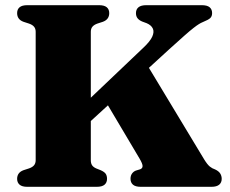

<svg xmlns="http://www.w3.org/2000/svg" viewBox="-20 -720 886 740"><path d="M267 -283.5 533 -536.5Q558.5 -560.5 566.8 -578.8Q575 -597 569 -610Q563 -623 545.5 -630.5L528 -637Q516 -642 510 -649.8Q504 -657.5 504 -669.5Q504 -684 513.8 -692Q523.5 -700 543.5 -700H758Q778.5 -700 788 -692Q797.5 -684 797.5 -669.5Q797.5 -657 790.2 -650.2Q783 -643.5 762 -635Q754.5 -632 746.8 -627.2Q739 -622.5 725.8 -612.2Q712.5 -602 690.2 -582.2Q668 -562.5 631.5 -529.5L295.5 -222ZM372 -354.5 535 -490 767 -105.5Q779 -86 788.5 -78.2Q798 -70.5 809 -67Q823 -60.5 828.8 -51.2Q834.5 -42 834.5 -30.5Q834.5 -16.5 824.8 -8.2Q815 0 795 0H522.5Q502 0 492.5 -8.2Q483 -16.5 483 -31Q483 -43 488.8 -51Q494.5 -59 503.5 -62.5L520 -67.5Q529.5 -71 529.5 -80Q529.5 -89 518 -108.5ZM330 -102.5Q330 -90.5 334.8 -83.2Q339.5 -76 350.5 -71L368 -64Q382.5 -57.5 387.5 -50Q392.5 -42.5 392.5 -30.5Q392.5 -16.5 383 -8.2Q373.5 0 353 0H85Q65 0 55.5 -8.2Q46 -16.5 46 -30.5Q46 -55 70.5 -64L92 -71Q105 -75.5 111.2 -83Q117.5 -90.5 117.5 -102.5V-597.5Q117.5 -609.5 111.2 -617Q105 -624.5 92 -629L70.5 -636Q46 -645 46 -669.5Q46 -684 55.5 -692Q65 -700 85 -700H362Q382 -700 391.5 -692Q401 -684 401 -669.5Q401 -645 376.5 -636L355 -629Q342.5 -624.5 336.2 -617Q330 -609.5 330 -597.5Z"/></svg>

Font: Fraunces ExtraBold
Style: Regular
Weight: 800
Version: Version 1.000;[b76b70a41]